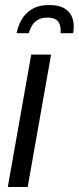

<svg xmlns="http://www.w3.org/2000/svg" viewBox="-20 -743 313 763"><path d="M11 0 104 -526H183L90 0ZM175 -723Q212 -723 233 -711.5Q254 -700 263.5 -681Q273 -662 273 -639Q273 -632 272.5 -625.5Q272 -619 270 -611H221Q222 -633 217 -646.5Q212 -660 200.5 -666.5Q189 -673 169 -673Q144 -673 128.5 -663Q113 -653 105.5 -638.5Q98 -624 94 -611H46Q51 -638 65 -663.5Q79 -689 106 -706Q133 -723 175 -723Z"/></svg>

Font: Archivo Condensed
Style: Italic
Weight: 400
Width: 3
Italic angle: -10°
Designer: Hector Gatti
Foundry: Omnibus-Type
Version: Version 2.001